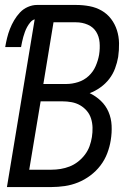

<svg xmlns="http://www.w3.org/2000/svg" viewBox="-20 -755 540 775"><path d="M8 0 120 -677Q110 -674 102.5 -665Q95 -656 89.5 -646Q84 -636 80.5 -626Q77 -616 74 -606Q71 -596 69 -585.5Q67 -575 65 -565H1Q4 -583 8.5 -601.5Q13 -620 20 -638Q27 -656 37 -673Q47 -690 60.5 -704.5Q74 -719 92.5 -727Q111 -735 129 -735H287Q315 -735 341.5 -730Q368 -725 390.5 -712Q413 -699 428.5 -678.5Q444 -658 452 -633Q460 -608 460.5 -580.5Q461 -553 457 -525Q453 -502 444.5 -479Q436 -456 421 -436.5Q406 -417 385 -402Q364 -387 342 -379Q367 -367 387 -348Q407 -329 418 -303.5Q429 -278 430.5 -248.5Q432 -219 427 -189Q423 -163 413 -136.5Q403 -110 385.5 -87Q368 -64 344.5 -46.5Q321 -29 295 -18.5Q269 -8 241.5 -4Q214 0 188 0ZM155 -416H248Q271 -416 295 -423.5Q319 -431 337.5 -448Q356 -465 366 -488Q376 -511 380 -534Q384 -559 382 -583.5Q380 -608 368 -627Q356 -646 334 -655.5Q312 -665 287 -665H196ZM98 -70H188Q206 -70 224.5 -73Q243 -76 261 -83Q279 -90 295 -102.5Q311 -115 323 -131Q335 -147 341.5 -165Q348 -183 351 -202Q354 -221 353.5 -240Q353 -259 347.5 -276.5Q342 -294 330.5 -307.5Q319 -321 303.5 -330Q288 -339 269.5 -342.5Q251 -346 231 -346H144Z"/></svg>

Font: Iosevka SS04
Style: Italic
Weight: 400
Italic angle: -9°
Monospace: yes
Designer: Belleve Invis
Foundry: Belleve Invis
Version: Version 19.0.0; ttfautohint (v1.8.4)